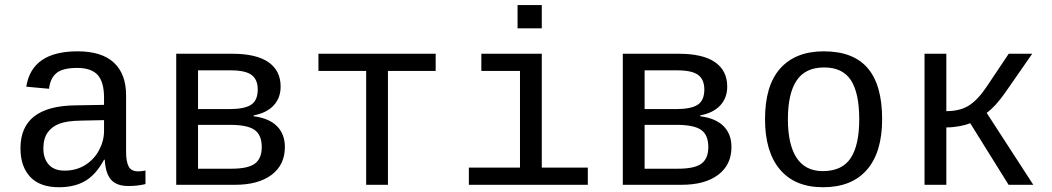

<svg xmlns="http://www.w3.org/2000/svg" viewBox="-20 -745 4241 774"><path d="M537.6 -54.2Q550.3 -54.2 566.4 -57.6V-2.9Q533.2 4.9 498.5 4.9Q449.7 4.9 427.5 -20.8Q405.3 -46.4 402.3 -101.1H399.4Q367.7 -42 324.5 -16.1Q281.2 9.8 217.8 9.8Q140.6 9.8 101.6 -32.2Q62.5 -74.2 62.5 -147.5Q62.5 -317.9 284.2 -320.3L399.4 -322.3V-351.1Q399.4 -415 373.5 -443.1Q347.7 -471.2 291 -471.2Q233.4 -471.2 208 -450.7Q182.6 -430.2 177.7 -387.2L85.9 -395.5Q108.4 -538.1 292.5 -538.1Q390.1 -538.1 439.2 -492.4Q488.3 -446.8 488.3 -360.4V-132.8Q488.3 -93.8 498.5 -74Q508.8 -54.2 537.6 -54.2ZM240.2 -57.1Q287.1 -57.1 323.2 -79.6Q359.4 -102.1 379.4 -139.6Q399.4 -177.2 399.4 -217.3V-260.7L306.6 -258.8Q249 -257.8 218.8 -246.1Q188.5 -234.4 171.6 -210.2Q154.8 -186 154.8 -146Q154.8 -106 176.5 -81.5Q198.2 -57.1 240.2 -57.1Z M916 -528.3Q1013.7 -528.3 1062.5 -494.1Q1111.3 -460 1111.3 -396Q1111.3 -350.1 1083 -319.8Q1054.7 -289.6 1002.4 -279.8V-276.4Q1065.4 -268.1 1096.9 -236.1Q1128.4 -204.1 1128.4 -152.3Q1128.4 -80.6 1075 -40.3Q1021.5 0 927.2 0H690.4V-528.3ZM778.3 -64.9H913.1Q980.5 -64.9 1007.8 -85.7Q1035.2 -106.4 1035.2 -151.9Q1035.2 -201.2 1006.1 -221.4Q977.1 -241.7 907.2 -241.7H778.3ZM778.3 -461.4V-305.2H903.3Q965.8 -305.2 992.4 -322.8Q1019 -340.3 1019 -384.3Q1019 -424.3 994.1 -442.9Q969.2 -461.4 910.2 -461.4Z M1263.7 -528.3H1736.3V-459H1543.9V0H1456.1V-459H1263.7Z M2164.1 -69.3H2349.6V0H1870.1V-69.3H2076.2V-459H1920.4V-528.3H2164.1ZM2066.4 -630.9V-724.6H2164.1V-630.9Z M2716.3 -528.3Q2814 -528.3 2862.8 -494.1Q2911.6 -460 2911.6 -396Q2911.6 -350.1 2883.3 -319.8Q2855 -289.6 2802.7 -279.8V-276.4Q2865.7 -268.1 2897.2 -236.1Q2928.7 -204.1 2928.7 -152.3Q2928.7 -80.6 2875.2 -40.3Q2821.8 0 2727.5 0H2490.7V-528.3ZM2578.6 -64.9H2713.4Q2780.8 -64.9 2808.1 -85.7Q2835.4 -106.4 2835.4 -151.9Q2835.4 -201.2 2806.4 -221.4Q2777.3 -241.7 2707.5 -241.7H2578.6ZM2578.6 -461.4V-305.2H2703.6Q2766.1 -305.2 2792.7 -322.8Q2819.3 -340.3 2819.3 -384.3Q2819.3 -424.3 2794.4 -442.9Q2769.5 -461.4 2710.4 -461.4Z M3536.1 -264.6Q3536.1 -131.3 3474.9 -60.8Q3413.6 9.8 3297.9 9.8Q3184.6 9.8 3124.3 -61.5Q3064 -132.8 3064 -264.6Q3064 -400.9 3125.7 -469.5Q3187.5 -538.1 3300.8 -538.1Q3419.9 -538.1 3478 -470.2Q3536.1 -402.3 3536.1 -264.6ZM3443.8 -264.6Q3443.8 -369.6 3410.4 -421.4Q3377 -473.1 3302.2 -473.1Q3226.6 -473.1 3191.4 -420.4Q3156.2 -367.7 3156.2 -264.6Q3156.2 -162.1 3191.4 -108.6Q3226.6 -55.2 3296.9 -55.2Q3374.5 -55.2 3409.2 -107.4Q3443.8 -159.7 3443.8 -264.6Z M3707 -528.3H3794.9V-296.9Q3850.1 -296.9 3886.2 -319.8Q3922.4 -342.8 3958.5 -397L4046.4 -528.3H4141.1L4030.8 -369.6Q3992.7 -315.4 3957.5 -290L4145.5 0H4045.9L3891.1 -248.5Q3874.5 -241.2 3847.7 -236.3Q3820.8 -231.4 3794.9 -231.4V0H3707Z"/></svg>

Font: Liberation Mono
Style: Regular
Weight: 400
Monospace: yes
Designer: Steve Matteson
Foundry: Ascender Corporation
Version: Version 2.1.5